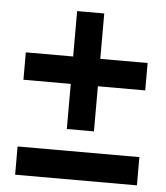

<svg xmlns="http://www.w3.org/2000/svg" viewBox="-47 -655 599 691"><g transform="rotate(5 252.5 -309.0)"><path d="M302 -448H473V-349H302V-186H204V-349H33V-448H204V-612H302ZM33 -6V-108H473V-6Z"/></g></svg>

Font: Argentum Sans SemiBold
Style: Regular
Weight: 600
Designer: Julieta Ulanovsky (Modified by Cristiano Sobral)
Foundry: Julieta Ulanovsky
Version: Version 5.001;November 22, 2018;FontCreator 11.5.0.2425 64-b